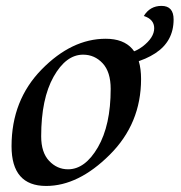

<svg xmlns="http://www.w3.org/2000/svg" viewBox="-20 -612 605 642"><path d="M207.5 -45.9Q264.6 -45.9 307.4 -119.6Q350.1 -193.4 350.1 -314.5Q350.1 -371.6 323.2 -400.4Q296.4 -429.2 257.8 -429.2Q200.7 -429.2 159.2 -355.5Q117.7 -281.7 117.7 -156.2Q117.7 -102.1 144.3 -74Q170.9 -45.9 207.5 -45.9ZM134.3 9.8Q18.6 9.8 18.6 -123Q18.6 -276.9 119.1 -379.6Q219.7 -482.4 333.5 -482.4Q451.7 -482.4 451.7 -347.7Q451.7 -198.7 346.9 -94.5Q242.2 9.8 134.3 9.8ZM340.8 -390.6 347.2 -424.8Q418 -426.8 456.8 -456.5Q495.6 -486.3 495.6 -517.6Q495.6 -547.4 460.9 -558.6Q481.4 -592.3 520 -592.3Q560.5 -592.3 560.5 -546.9Q560.5 -473.6 498.8 -433.6Q437 -393.6 340.8 -390.6Z"/></svg>

Font: Kelvinch
Style: Italic
Weight: 400
Italic angle: -10°
Designer: Paul James Miller
Foundry: High-Logic / Made with FontCreator
Version: Version 3.40;July 22, 2017;FontCreator 11.0.0.2388 64-bit